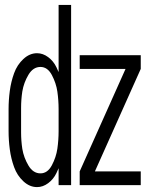

<svg xmlns="http://www.w3.org/2000/svg" viewBox="-20 -755 615 783"><path d="M131 8Q101 8 75.5 -15.5Q50 -39 37.5 -73.5Q25 -108 20 -145.5Q15 -183 15 -220V-310Q15 -347 20 -384.5Q25 -422 37.5 -456.5Q50 -491 75.5 -514.5Q101 -538 131 -538Q155 -538 176.5 -522Q198 -506 210 -481Q215 -471 219 -461V-735H270V0H219V-69Q215 -59 210 -49Q198 -24 176.5 -8Q155 8 131 8ZM305 0V-56L492 -474H305V-530H554V-474L367 -56H554V0ZM145 -48Q174 -48 191.5 -81Q209 -114 214 -149Q219 -184 219 -220V-310Q219 -346 214 -381Q209 -416 191.5 -449Q174 -482 145 -482Q115 -482 96 -450Q77 -418 71 -382Q66 -349 66 -315V-215Q66 -181 71 -148Q77 -112 96 -80Q115 -48 145 -48Z"/></svg>

Font: Jozsika Light
Style: Regular
Weight: 300
Monospace: yes
Designer: Belleve Invis
Foundry: Belleve Invis
Version: 2.1.0